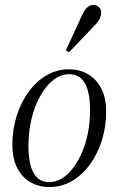

<svg xmlns="http://www.w3.org/2000/svg" viewBox="-20 -744 478 776"><path d="M179 12Q138 12 104 -7Q70 -26 50 -64.5Q30 -103 30 -160Q30 -220 47 -274.5Q64 -329 95 -372Q126 -415 168 -439.5Q210 -464 259 -464Q300 -464 334 -445Q368 -426 388.5 -388Q409 -350 409 -292Q409 -232 392 -177.5Q375 -123 344 -80Q313 -37 271 -12.5Q229 12 179 12ZM179 -8Q205 -8 229.5 -22.5Q254 -37 274.5 -64Q295 -91 311 -127Q327 -163 335.5 -207Q344 -251 344 -299Q344 -370 323.5 -407Q303 -444 259 -444Q233 -444 208.5 -429.5Q184 -415 163.5 -388Q143 -361 127.5 -325Q112 -289 103.5 -245.5Q95 -202 95 -154Q95 -83 115.5 -45.5Q136 -8 179 -8ZM246 -541Q257 -564 267.5 -586.5Q278 -609 288.5 -632Q299 -655 309 -677Q317 -696 325 -706Q333 -716 341 -720Q349 -724 358 -724Q369 -724 379 -716Q389 -708 389 -691Q389 -684 384 -671Q379 -658 363 -642Q346 -624 328.5 -605.5Q311 -587 294 -569.5Q277 -552 259 -533Z"/></svg>

Font: Source Serif 4 60pt
Style: Italic
Weight: 400
Italic angle: -12°
Version: Version 4.004;hotconv 1.0.116;makeotfexe 2.5.65601